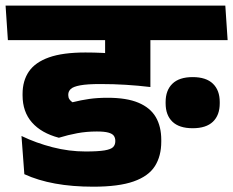

<svg xmlns="http://www.w3.org/2000/svg" viewBox="-44 -664 856 706"><path d="M664.5 -192.5Q714 -192.5 739 -216.5Q764 -240.5 764 -284V-289Q764 -332 739 -356.2Q714 -380.5 664.5 -380.5Q615 -380.5 590 -356.2Q565 -332 565 -289V-284Q565 -240.5 590 -216.5Q615 -192.5 664.5 -192.5ZM793 -516.5 784.5 -643.5H540L549 -516.5ZM308.5 -516.5H591.5L583 -643.5H299.5ZM509 -559.5H342.5V-464H509ZM602 -516.5 593 -643.5H-23.5L-15 -516.5ZM342.5 -555V-381.5Q353.5 -379 376.5 -374.5Q399.5 -370 426 -364.5Q452.5 -359 475.2 -354.2Q498 -349.5 509 -347.5V-555ZM35 -164 45.5 -23.5Q95.5 -0.5 158.8 11Q222 22.5 298.5 22.5Q392.5 22.5 447.2 3.2Q502 -16 525.5 -53Q549 -90 549 -143V-149.5Q549 -199 528.8 -233.5Q508.5 -268 465.2 -286.2Q422 -304.5 352 -304.5Q314 -304.5 284.2 -300.2Q254.5 -296 222.5 -288Q215.5 -292.5 211.2 -299Q207 -305.5 207 -314V-316Q207 -328 216.2 -336.8Q225.5 -345.5 251 -350.2Q276.5 -355 325 -355Q374 -355 418.5 -352.2Q463 -349.5 509 -344V-448.5Q450 -459 392 -465Q334 -471 270 -471Q187 -471 136.2 -453Q85.5 -435 62.2 -401Q39 -367 39 -318.5V-313.5Q39 -253 73.5 -213.8Q108 -174.5 172.5 -157.5Q206.5 -168 240.2 -174.2Q274 -180.5 312 -180.5Q339.5 -180.5 354.2 -176.5Q369 -172.5 374.5 -164.8Q380 -157 380 -146V-145Q380 -131.5 372 -123.2Q364 -115 340.5 -111Q317 -107 270.5 -107Q210 -107 149.5 -122.5Q89 -138 35 -164Z"/></svg>

Font: Anek Devanagari Medium ExtraBold
Style: Regular
Weight: 800
Version: Version 1.003